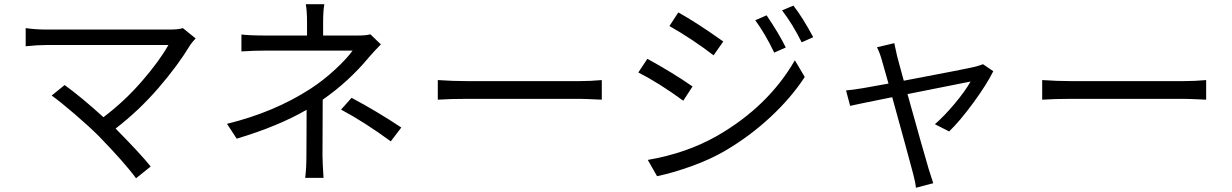

<svg xmlns="http://www.w3.org/2000/svg" viewBox="-20 -801 5831 909"><path d="M906.2 -619.1Q887.7 -598.6 881.8 -589.8Q822.3 -491.2 730.5 -384.8Q638.7 -278.3 527.3 -192.4Q647.5 -70.3 693.4 -12.7L624 43Q572.3 -28.3 448.2 -156.2Q405.3 -199.2 335 -259.8Q264.6 -320.3 224.6 -348.6L286.1 -398.4Q369.1 -337.9 469.7 -246.1Q569.3 -321.3 651.9 -416.5Q734.4 -511.7 777.3 -587.9H200.2Q157.2 -587.9 101.6 -582V-668Q147.5 -661.1 200.2 -661.1H784.2Q826.2 -661.1 845.7 -668Z M1515.6 -781.2Q1509.8 -751 1509.8 -696.3V-632.8H1672.9Q1714.8 -632.8 1733.4 -638.7L1783.2 -590.8Q1760.7 -568.4 1729.5 -533.2Q1631.8 -415 1507.8 -329.1Q1507.8 -288.1 1507.3 -192.9Q1506.8 -97.7 1506.8 -66.4Q1506.8 -35.2 1511.7 41H1424.8Q1430.7 -2.9 1430.7 -66.4Q1430.7 -93.8 1431.2 -169.9Q1431.6 -246.1 1431.6 -281.2Q1296.9 -203.1 1100.6 -144.5L1054.7 -214.8Q1278.3 -269.5 1450.2 -380.9Q1511.7 -420.9 1566.9 -472.2Q1622.1 -523.4 1649.4 -561.5H1242.2Q1181.6 -561.5 1123 -557.6V-637.7Q1162.1 -632.8 1241.2 -632.8H1433.6V-696.3Q1433.6 -749 1427.7 -781.2ZM1594.7 -282.2 1644.5 -337.9Q1765.6 -273.4 1879.9 -197.3L1830.1 -131.8Q1706.1 -222.7 1594.7 -282.2Z M2052.7 -421.9Q2126 -417 2188.5 -417H2723.6Q2775.4 -417 2829.1 -421.9V-329.1Q2747.1 -333 2724.6 -333H2188.5Q2113.3 -333 2052.7 -329.1Z M3609.4 -728.5Q3668 -641.6 3700.2 -576.2L3645.5 -551.8Q3602.5 -641.6 3555.7 -705.1ZM3002 -458 3044.9 -522.5Q3163.1 -458 3258.8 -391.6L3214.8 -324.2Q3101.6 -407.2 3002 -458ZM3046.9 -43.9Q3229.5 -75.2 3374 -157.2Q3617.2 -296.9 3743.2 -515.6L3790 -436.5Q3725.6 -337.9 3627.9 -247.1Q3530.3 -156.2 3414.1 -87.9Q3344.7 -46.9 3254.9 -14.6Q3165 17.6 3090.8 33.2ZM3149.4 -677.7 3191.4 -742.2Q3276.4 -695.3 3404.3 -604.5L3358.4 -539.1Q3257.8 -616.2 3149.4 -677.7ZM3682.6 -752 3736.3 -774.4Q3779.3 -719.7 3830.1 -625L3775.4 -600.6Q3733.4 -685.5 3682.6 -752Z M4213.9 -596.7Q4214.8 -589.8 4227.5 -534.2Q4242.2 -482.4 4258.8 -418.9Q4553.7 -474.6 4597.7 -485.4Q4623 -492.2 4633.8 -497.1L4682.6 -463.9Q4652.3 -402.3 4588.4 -314.9Q4524.4 -227.5 4473.6 -178.7L4406.2 -212.9Q4451.2 -252 4500.5 -311Q4549.8 -370.1 4575.2 -415Q4567.4 -414.1 4276.4 -355.5Q4354.5 -75.2 4377 0Q4395.5 59.6 4398.4 66.4L4316.4 87.9Q4313.5 59.6 4301.8 16.6Q4296.9 -2 4261.2 -133.3Q4225.6 -264.6 4204.1 -340.8Q4043 -308.6 4004.9 -299.8L3985.4 -373Q4014.6 -375 4066.4 -383.8Q4070.3 -384.8 4186.5 -405.3Q4160.2 -499 4154.3 -518.6Q4143.6 -555.7 4131.8 -577.1Z M4914.1 -421.9Q4987.3 -417 5049.8 -417H5585Q5636.7 -417 5690.4 -421.9V-329.1Q5608.4 -333 5585.9 -333H5049.8Q4974.6 -333 4914.1 -329.1Z"/></svg>

Font: Min Sans
Style: Regular
Weight: 400
Designer: Jinseong-Kim, NotoSansCJK, Nunito
Foundry: Jinseong-Kim
Version: Version 1.400;Glyphs 3.1.2 (3151)